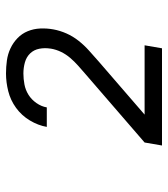

<svg xmlns="http://www.w3.org/2000/svg" viewBox="20 -903 560 640"><g transform="rotate(-90 300.0 -583.0)"><path d="M135 -323 145 -381 373 -578Q387 -590 401 -602.5Q415 -615 427 -629Q439 -643 447 -659.5Q455 -676 458 -694Q458 -694 458 -694Q458 -694 458 -695Q461 -714 457.5 -732Q454 -750 442 -762.5Q430 -775 412 -780Q394 -785 375 -785Q357 -785 338.5 -781.5Q320 -778 304 -768Q288 -758 276.5 -741.5Q265 -725 262 -707H197Q202 -736 218.5 -763.5Q235 -791 260.5 -809.5Q286 -828 316 -835.5Q346 -843 375 -843Q397 -843 418.5 -840Q440 -837 459 -828Q478 -819 493 -804.5Q508 -790 516 -770.5Q524 -751 525 -729Q526 -707 522 -685Q518 -663 508.5 -641.5Q499 -620 484 -601Q469 -582 451 -566Q433 -550 415 -534L238 -381H469L459 -323Z"/></g></svg>

Font: Iosevka SS04 Lt Ex Obl
Style: Regular
Weight: 300
Width: 7
Italic angle: -9°
Monospace: yes
Designer: Belleve Invis
Foundry: Belleve Invis
Version: Version 19.0.0; ttfautohint (v1.8.4)